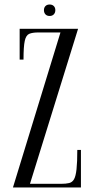

<svg xmlns="http://www.w3.org/2000/svg" viewBox="-20 -826 414 846"><path d="M173.6 -781.4Q173.6 -769.9 180.2 -762.8Q186.8 -755.6 198.8 -755.6Q210.2 -755.6 217 -762.7Q223.8 -769.8 223.8 -781.4Q223.8 -792.5 217 -799.3Q210.2 -806.1 198.8 -806.1Q186.8 -806.1 180.2 -799.2Q173.6 -792.2 173.6 -781.4ZM246.4 -683 37.1 0H336.6V-165.5H320.6Q320.6 -111.1 317.2 -80.4Q313.9 -49.8 306.2 -36.2Q298.6 -22.8 284.6 -19.4Q270.5 -16 248.3 -16H112.1L324 -699H66.6V-563.5H83.6Q83.6 -621.1 89.1 -645.9Q94.5 -670.8 108.8 -676.9Q123.1 -683 148.9 -683Z"/></svg>

Font: Emberly Black
Style: Regular
Weight: 900
Designer: Rajesh Rajput
Foundry: Rajesh Rajput
Version: Version 1.000